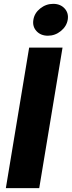

<svg xmlns="http://www.w3.org/2000/svg" viewBox="-20 -974 372 994"><path d="M303.7 -727.5 183.1 0H10.3L130.9 -727.5ZM228 -789.1Q190.9 -789.1 168.9 -813Q147 -836.9 152.8 -871.6Q158.2 -906.2 188.2 -930.2Q218.3 -954.1 255.4 -954.1Q292.5 -954.1 314.5 -930.2Q336.4 -906.2 330.6 -871.6Q324.7 -837.4 294.9 -813.2Q265.1 -789.1 228 -789.1Z"/></svg>

Font: Inter 17pt ExtraBold
Style: Italic
Weight: 800
Italic angle: -9.3988°
Version: Version 4.001;git-66647c0bb